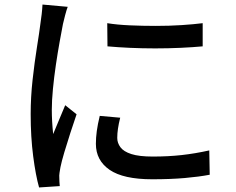

<svg xmlns="http://www.w3.org/2000/svg" viewBox="-20 -788 1040 845"><path d="M452 -686Q495 -679 551 -676.5Q607 -674 666 -674Q725 -674 779 -677.5Q833 -681 872 -686V-584Q829 -580 775 -577.5Q721 -575 663 -575Q605 -575 551 -577.5Q497 -580 453 -584ZM509 -270Q496 -219 496 -181Q496 -159 510 -140Q524 -121 558 -110Q592 -99 652 -99Q720 -99 779 -105.5Q838 -112 901 -126L903 -19Q856 -10 793 -4.5Q730 1 650 1Q523 1 462.5 -40.5Q402 -82 402 -155Q402 -182 406 -211.5Q410 -241 419 -278ZM278 -758Q273 -745 266.5 -720.5Q260 -696 257 -682Q251 -651 242.5 -604Q234 -557 226 -503Q218 -449 213 -397Q208 -345 208 -305Q208 -254 214 -198Q227 -229 241 -263Q255 -297 267 -325L317 -285Q304 -247 289.5 -202.5Q275 -158 263 -117.5Q251 -77 246 -52Q244 -42 242 -28Q240 -14 241 -6Q241 1 241.5 11.5Q242 22 243 31L152 37Q137 -16 126 -100.5Q115 -185 115 -286Q115 -361 123.5 -437.5Q132 -514 142.5 -579.5Q153 -645 158 -685Q161 -704 163.5 -726Q166 -748 167 -768Z"/></svg>

Font: Source Han Sans Medium
Style: Regular
Weight: 500
Designer: Ryoko NISHIZUKA Ë•øÂ°öÊ∂ºÂ≠ê (kana, bopomofo & ideographs); Paul D. Hunt (Latin, Greek & Cyrillic); Sandoll Communicatio
Foundry: Adobe
Version: Version 2.004;hotconv 1.0.118;makeotfexe 2.5.65603